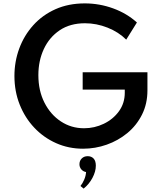

<svg xmlns="http://www.w3.org/2000/svg" viewBox="-20 -860 949 1131"><path d="M469.5 16Q541 16 608.5 -7.8Q676 -31.5 730.2 -76.2Q784.5 -121 816.5 -184.8Q848.5 -248.5 848.5 -328V-434.5H467V-332H715V-314Q715 -252 680.8 -204.8Q646.5 -157.5 591.5 -131Q536.5 -104.5 475 -104.5Q399.5 -104.5 338.5 -144.8Q277.5 -185 241.8 -255.5Q206 -326 206 -417.5Q206 -502 238.2 -571.2Q270.5 -640.5 331.8 -681.8Q393 -723 480.5 -723Q548.5 -723 613.5 -697.2Q678.5 -671.5 723.5 -626.5L786.5 -727.5Q727.5 -781 646.8 -810.5Q566 -840 479.5 -840Q383.5 -840 306.8 -805.8Q230 -771.5 176 -711.5Q122 -651.5 93.5 -574.5Q65 -497.5 65 -412Q65 -322 96 -244Q127 -166 182 -107.8Q237 -49.5 310.5 -16.8Q384 16 469.5 16ZM472.5 251Q505 225 524.8 187.5Q544.5 150 544.5 116Q544.5 88 531.5 74Q518.5 60 496.5 60Q475 60 461.5 73.5Q448 87 448 107.5Q448 125 459 137.8Q470 150.5 487 153.5Q485.5 176.5 475.5 199.2Q465.5 222 454 235.5Z"/></svg>

Font: Spartan SemiBold
Style: Regular
Weight: 600
Designer: Matt Bailey, Mirko Velimirovic
Foundry: Matt Bailey
Version: Version 1.003; ttfautohint (v1.8.3)